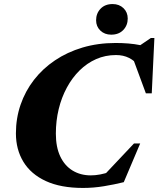

<svg xmlns="http://www.w3.org/2000/svg" viewBox="-20 -912 782 947"><path d="M523 -65 482 -36 641 -204.5H671.5L590.5 -13.5Q544 -2 492.5 6.5Q441 15 389.5 15Q279.5 15 206 -19Q132.5 -53 95.5 -113.8Q58.5 -174.5 58.5 -254Q58.5 -328.5 81.5 -395.5Q104.5 -462.5 147.5 -518Q190.5 -573.5 251 -614.2Q311.5 -655 387 -677.5Q462.5 -700 550.5 -700Q583 -700 613.5 -697.5Q644 -695 673.8 -689Q703.5 -683 734 -672L638.5 -666.5L724 -724.5H741.5L728.5 -451.5H699.5L626.5 -649L671.5 -580Q645 -612 616.8 -626.2Q588.5 -640.5 552 -640.5Q499.5 -640.5 454.2 -620.5Q409 -600.5 372.5 -564.5Q336 -528.5 309.8 -480Q283.5 -431.5 269.5 -373.8Q255.5 -316 255.5 -253Q255.5 -186.5 277.2 -140.5Q299 -94.5 338 -70.8Q377 -47 428 -47Q450 -47 474 -51.5Q498 -56 523 -65ZM528.5 -741Q496 -741 475 -761.2Q454 -781.5 454 -812Q454 -846 476 -869Q498 -892 535.5 -892Q568 -892 589 -871.8Q610 -851.5 610 -820.5Q610 -787 588 -764Q566 -741 528.5 -741Z"/></svg>

Font: Newsreader 36pt ExtraBold
Style: Italic
Weight: 800
Italic angle: -17°
Designer: Hugues Gentile
Foundry: Production Type
Version: Version 1.003